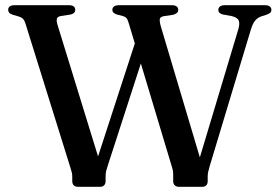

<svg xmlns="http://www.w3.org/2000/svg" viewBox="-20 -720 1074 740"><path d="M504.5 -567.5 548 -553 394.5 -79Q391 -69 389 -60.2Q387 -51.5 387 -40V-22Q387 -11.5 381.2 -5.8Q375.5 0 366 0H280.5Q270 0 264.2 -5.8Q258.5 -11.5 258.5 -22V-40Q258.5 -48.5 256.8 -55Q255 -61.5 251 -75L78.5 -628Q74.5 -641.5 68.5 -647.5Q62.5 -653.5 52 -656.5L29.5 -663Q19 -666.5 15.2 -671.2Q11.5 -676 11.5 -682.5Q11.5 -690.5 17.5 -695.2Q23.5 -700 36.5 -700H245Q258 -700 264 -695.2Q270 -690.5 270 -682Q270 -668 252 -664L213.5 -658Q201 -655.5 199 -647Q197 -638.5 203 -620L373 -68L332 -37.5ZM821.5 -681.5Q821.5 -690.5 828 -695.2Q834.5 -700 847 -700H1000.5Q1014 -700 1020 -695Q1026 -690 1026 -682Q1026 -675.5 1022.2 -671.5Q1018.5 -667.5 1006.5 -663L986 -656.5Q971.5 -651 962.2 -639.2Q953 -627.5 945.5 -601.5L788 -79Q784.5 -66 782.5 -58Q780.5 -50 780.5 -40V-22Q780.5 -11.5 775 -5.8Q769.5 0 760 0H669Q659.5 0 653.5 -5.8Q647.5 -11.5 647.5 -22V-40Q647.5 -48 647.2 -55.5Q647 -63 642.5 -77L477 -628Q472.5 -644 467.8 -649.8Q463 -655.5 454 -658L431 -664Q421 -667.5 417 -671.5Q413 -675.5 413 -681.5Q413 -690.5 419.5 -695.2Q426 -700 438.5 -700H641.5Q654.5 -700 660.8 -695.2Q667 -690.5 667 -681.5Q667 -675 662.2 -670.5Q657.5 -666 647.5 -663L610.5 -657.5Q598.5 -655 596.2 -647.8Q594 -640.5 599.5 -619.5L763.5 -69L729 -42.5L898 -605.5Q905 -628.5 900.2 -640.5Q895.5 -652.5 873 -658L839.5 -664Q830 -666.5 825.8 -670.8Q821.5 -675 821.5 -681.5Z"/></svg>

Font: Fraunces 10pt
Style: Regular
Weight: 400
Version: Version 1.000;[b76b70a41]